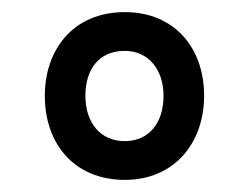

<svg xmlns="http://www.w3.org/2000/svg" viewBox="-20 -578 409 317"><path d="M186 -281C268 -281 317 -342 317 -420C317 -499 268 -558 186 -558C100 -558 54 -495 54 -420C54 -338 105 -281 186 -281ZM186 -345C146 -345 121 -375 121 -420C121 -462 142 -494 186 -494C226 -494 250 -462 250 -420C250 -375 226 -345 186 -345Z"/></svg>

Font: Noto Sans Devanagari UI Condensed
Style: Regular
Weight: 400
Width: 3
Designer: Jelle Bosma - Monotype Design Team
Foundry: Monotype Imaging Inc.
Version: Version 2.003